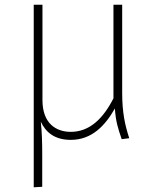

<svg xmlns="http://www.w3.org/2000/svg" viewBox="-20 -582 670 814"><path d="M528 4C510 -51 498 -105 498 -188V-562H461V-165C417 -79 360 -23 280 -23C218 -23 160 -58 160 -158V-562H123V212L159 210V75C159 21 158 -17 153 -66C174 -21 212 11 280 11C370 11 426 -50 467 -122C471 -66 480 -38 496 8Z"/></svg>

Font: Glow Sans SC Normal ExtraLight
Style: Regular
Weight: 200
Designer: Ryoko NISHIZUKA (kana, bopomofo & ideographs); Paul D. Hunt (Latin, Greek & Cyrillic); Sandoll Communications, Soo-young
Version: Version 0.93